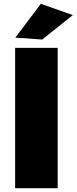

<svg xmlns="http://www.w3.org/2000/svg" viewBox="-20 -995 405 1015"><path d="M196 -975 61 -796 203 -786 365 -915ZM60 -742V0H285V-742Z"/></svg>

Font: Montserrat-Arabic Black
Style: Regular
Weight: 900
Designer: Mohamed Gaber
Foundry: Kief Type Foundry
Version: Version 5.008;PS 005.008;hotconv 1.0.88;makeotf.lib2.5.64775